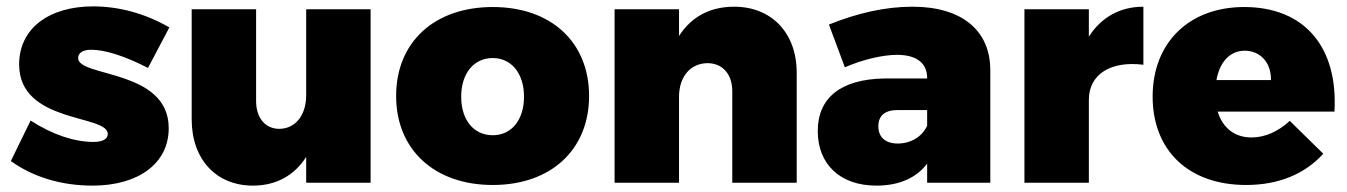

<svg xmlns="http://www.w3.org/2000/svg" viewBox="-20 -573 4224 602"><path d="M444 -360 511 -487C437 -530 354 -553 272 -553C135 -553 40 -485 40 -371C40 -185 318 -215 318 -153C318 -136 300 -128 273 -128C213 -128 144 -151 76 -195L14 -68C85 -17 174 9 270 9C412 9 509 -59 509 -171C509 -357 225 -330 225 -391C225 -408 241 -417 266 -417C309 -417 370 -398 444 -360Z M940 -544V-275C940 -213 908 -170 856 -169C812 -169 783 -203 783 -256V-544H581V-199C581 -72 659 9 773 9C846 9 903 -23 940 -81V0H1142V-544Z M1525 -551C1342 -551 1222 -441 1222 -272C1222 -104 1342 7 1525 7C1708 7 1827 -104 1827 -272C1827 -441 1708 -551 1525 -551ZM1525 -391C1584 -391 1623 -342 1623 -270C1623 -197 1584 -149 1525 -149C1465 -149 1426 -197 1426 -270C1426 -342 1465 -391 1525 -391Z M2282 -552C2206 -552 2147 -520 2109 -460V-544H1907V0H2109V-269C2109 -331 2143 -374 2198 -375C2245 -375 2276 -341 2276 -287V0H2478V-345C2478 -471 2398 -552 2282 -552Z M2841 -552C2756 -552 2668 -532 2579 -496L2629 -362C2689 -388 2750 -401 2793 -401C2855 -401 2887 -374 2887 -329V-327H2754C2617 -325 2544 -267 2544 -162C2544 -60 2612 9 2728 9C2800 9 2854 -16 2887 -60V0H3085V-353C3085 -479 2994 -552 2841 -552ZM2795 -123C2756 -123 2734 -143 2734 -177C2734 -211 2755 -228 2795 -228H2887V-179C2872 -145 2836 -123 2795 -123Z M3394 -458V-544H3192V0H3394V-260C3394 -339 3461 -383 3565 -370V-552C3491 -552 3432 -518 3394 -458Z M3881 -551C3709 -551 3594 -440 3594 -270C3594 -103 3705 7 3887 7C3990 7 4072 -28 4129 -91L4024 -194C3988 -161 3947 -142 3904 -142C3852 -142 3814 -171 3798 -223H4164C4176 -423 4072 -551 3881 -551ZM3965 -322H3794C3804 -377 3835 -414 3883 -414C3932 -414 3966 -376 3965 -322Z"/></svg>

Font: Montserrat ExtraBold
Style: Regular
Weight: 800
Designer: Julieta Ulanovsky
Foundry: Julieta Ulanovsky
Version: Version 4.000